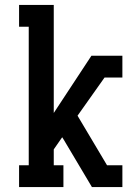

<svg xmlns="http://www.w3.org/2000/svg" viewBox="-20 -755 540 775"><path d="M57 0V-88H96V-647H57V-735H197V-299L349 -530H474V-442H402L293 -288L412 -88H474V0H351L238 -190L231 -201L197 -152V-88H236V0Z"/></svg>

Font: Iosevka Slab Semibold
Style: Regular
Weight: 600
Monospace: yes
Designer: Belleve Invis
Foundry: Belleve Invis
Version: Version 11.1.1; ttfautohint (v1.8.3)